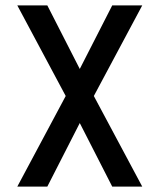

<svg xmlns="http://www.w3.org/2000/svg" viewBox="-20 -690 590 710"><path d="M44 0 223 -335 44 -670H155L275 -435L395 -670H506L327 -335L506 0H395L275 -235L155 0Z"/></svg>

Font: Lode Dark
Style: Bold
Weight: 700
Monospace: yes
Designer: Belleve Invis
Foundry: Belleve Invis
Version: Version 29.2.0; ttfautohint (v1.8.3)